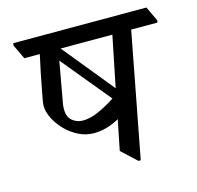

<svg xmlns="http://www.w3.org/2000/svg" viewBox="-95 -719 849 828"><g transform="rotate(-15 329.5 -305.0)"><path d="M271 -155Q234 -155 201.5 -171.5Q169 -188 144 -214Q119 -240 104.5 -269.5Q90 -299 90 -325Q90 -332 93 -351Q96 -370 100 -388Q106 -421 114.5 -463Q123 -505 132 -545H63L32 -610L34 -620H628L659 -555L657 -545H540L434 10H424L357 -52L384 -187Q354 -170 325.5 -162.5Q297 -155 271 -155ZM206 -496 173 -312Q171 -300 171 -289Q171 -253 191.5 -236.5Q212 -220 239 -220Q270 -220 307 -236Q344 -252 385 -279ZM456 -545H225L410 -318Z"/></g></svg>

Font: Tiro Devanagari Hindi
Style: Italic
Weight: 400
Italic angle: -11°
Designer: Devanagari: John Hudson & Fiona Ross, assisted by Paul Hanslow. Latin: John Hudson with Paul Hanslow, assisted by Kaja S
Foundry: Tiro Typeworks Ltd.
Version: Version 1.52